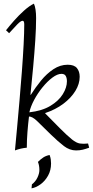

<svg xmlns="http://www.w3.org/2000/svg" viewBox="-20 -810 509 1053"><path d="M463 -23 469 0Q450 7 433.5 11Q417 15 397 15Q362 15 330.5 -9Q299 -33 258 -73Q207 -124 182 -147.5Q157 -171 139 -171Q134 -130 130.5 -85Q127 -40 127 0Q94 3 62 15Q67 -36 73.5 -107.5Q80 -179 87 -259Q94 -339 100 -418Q106 -497 109.5 -564.5Q113 -632 113 -676Q113 -696 104 -696Q94 -696 75 -676.5Q56 -657 30 -628L13 -644Q31 -667 57 -696.5Q83 -726 112 -752Q141 -778 166 -790Q172 -777 175 -756.5Q178 -736 178 -711Q178 -657 173.5 -588.5Q169 -520 162 -444Q155 -368 147 -290H149Q174 -330 205 -368Q236 -406 273 -430.5Q310 -455 351 -455Q387 -455 402 -436.5Q417 -418 417 -389Q417 -350 393.5 -311.5Q370 -273 327.5 -241Q285 -209 228 -190V-188L309 -106Q351 -64 375 -45Q399 -26 418 -23Q437 -20 463 -23ZM317 -405Q295 -405 267.5 -384.5Q240 -364 213.5 -331.5Q187 -299 167.5 -262.5Q148 -226 141 -194Q211 -202 256.5 -229.5Q302 -257 324.5 -293.5Q347 -330 347 -364Q347 -382 340.5 -393.5Q334 -405 317 -405ZM153 223 155 201Q175 186 185.5 163.5Q196 141 196 123Q196 97 188 78Q203 63 217.5 53.5Q232 44 252 40Q257 53 258.5 64.5Q260 76 260 87Q260 124 243.5 153.5Q227 183 202 201Q177 219 153 223Z"/></svg>

Font: Bona Nova
Style: Italic
Weight: 400
Italic angle: -4°
Designer: Mateusz Machalski
Foundry: Capitalics
Version: Version 4.001; ttfautohint (v1.8.3)